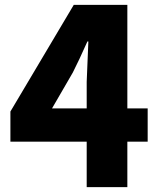

<svg xmlns="http://www.w3.org/2000/svg" viewBox="-20 -764 648 784"><path d="M192.4 -321.3H334V-429.7Q334 -430.7 340.8 -594.7H336.9Q302.7 -517.6 277.3 -467.8ZM583 -321.3V-185.5H500V0H334V-185.5H22.5V-308.6L281.2 -744.1H500V-321.3Z"/></svg>

Font: Bpmf Zihi Sans Heavy
Style: Heavy
Weight: 900
Foundry: But Ko
Version: Version 1.320